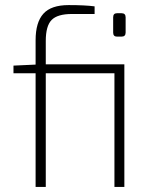

<svg xmlns="http://www.w3.org/2000/svg" viewBox="-20 -735 604 755"><path d="M469 -482V0H430V-447H160V0H120V-447H33V-477L120 -481V-577Q120 -647 150.5 -681Q181 -715 250 -715Q314 -715 352 -710V-680H263Q206 -680 183 -656.5Q160 -633 160 -574V-482ZM440 -683H458Q474 -683 474 -667V-607Q474 -591 458 -591H440Q425 -591 425 -607V-667Q425 -683 440 -683Z"/></svg>

Font: Exo 2.0 Extra Light
Style: Regular
Weight: 250
Designer: Natanael Gama
Version: Version 1.001;PS 001.001;hotconv 1.0.70;makeotf.lib2.5.58329